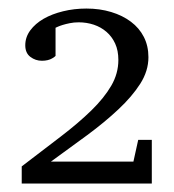

<svg xmlns="http://www.w3.org/2000/svg" viewBox="-20 -812 406 449"><path d="M30.8 -382.8V-422.9L122.1 -492.7Q163.6 -524.4 193.6 -553.7Q223.6 -583 240.2 -611.6Q256.8 -640.1 256.8 -671.9Q256.8 -693.8 249.3 -710.2Q241.7 -726.6 229 -737.5Q216.3 -748.5 199.5 -754.2Q182.6 -759.8 164.1 -759.8Q152.8 -759.8 143.3 -757.8Q133.8 -755.9 126.7 -753.7Q119.6 -751.5 115.2 -749.5Q110.8 -747.6 109.9 -747.1V-681.2Q106.4 -677.7 101.6 -675.3Q97.7 -672.9 91.6 -671.4Q85.4 -669.9 78.1 -669.9Q63 -669.9 51 -679Q39.1 -688 39.1 -706.1Q39.1 -725.1 50.8 -741Q62.5 -756.8 82 -768.1Q101.6 -779.3 127.4 -785.6Q153.3 -792 182.1 -792Q213.4 -792 240 -783.9Q266.6 -775.9 286.1 -761.2Q305.7 -746.6 316.4 -725.6Q327.1 -704.6 327.1 -678.2Q327.1 -646 307.9 -616Q288.6 -585.9 256.8 -556.2Q225.1 -526.4 184.1 -496.1Q143.1 -465.8 99.1 -434.1H292L303.2 -484.9H335V-382.8Z"/></svg>

Font: Charis SIL APac
Style: Regular
Weight: 400
Foundry: SIL International
Version: Version 5.000